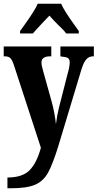

<svg xmlns="http://www.w3.org/2000/svg" viewBox="-22 -786 525 1033"><path d="M18 169Q99 169 137.5 129.5Q176 90 198 9L53 -435Q43 -465 33 -474Q23 -483 3 -483H-2V-536H254V-483H250Q224 -483 212.5 -474.5Q201 -466 201 -450Q201 -434 212 -397L256 -239Q273 -176 279 -118Q285 -166 295 -206L343 -394Q347 -406 350 -422.5Q353 -439 353 -450Q353 -468 343 -474Q333 -480 307 -482L303 -483V-536H483V-483H480Q457 -483 442.5 -467Q428 -451 416 -412L293 -4Q262 97 236.5 143Q211 189 166.5 208Q122 227 35 227H18ZM86 -619 109 -651Q166 -730 181 -766H307Q322 -730 379 -651L402 -619V-606H334Q326 -618 309.5 -634Q293 -650 288 -655Q280 -663 265.5 -678Q251 -693 244 -702L205 -661Q163 -616 155 -606H86Z"/></svg>

Font: Noto Serif CondExtraBold
Style: Regular
Weight: 800
Width: 3
Designer: Monotype Design Team
Foundry: Monotype Imaging Inc.
Version: Version 1.001